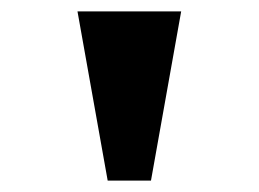

<svg xmlns="http://www.w3.org/2000/svg" viewBox="-20 -734 454 337"><path d="M169 -417H245L298 -714H116Z"/></svg>

Font: Noto Serif Devanagari SemiCondensed Black
Style: Regular
Weight: 900
Width: 4
Designer: Universal Thirst, Indian Type Foundry and the Monotype Design Team
Foundry: Monotype Imaging Inc.
Version: Version 2.004